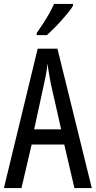

<svg xmlns="http://www.w3.org/2000/svg" viewBox="-20 -963 490 983"><path d="M361 0 309 -223H142L90 0H0L173 -714H274L450 0ZM240 -535Q237 -554 233.5 -571.5Q230 -589 227.5 -606Q225 -623 223 -638Q222 -623 219.5 -606Q217 -589 213.5 -571.5Q210 -554 206 -536L155 -301H293ZM354 -934Q345 -918 328.5 -898Q312 -878 293 -856.5Q274 -835 254.5 -816Q235 -797 220 -783H168V-794Q187 -821 203.5 -846.5Q220 -872 233.5 -896.5Q247 -921 257 -943H354Z"/></svg>

Font: Noto Sans Khmer ExtraCondensed
Style: Regular
Weight: 400
Width: 2
Designer: Danh Hong and the Monotype Design Team
Foundry: Monotype Imaging Inc.
Version: Version 2.004